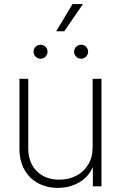

<svg xmlns="http://www.w3.org/2000/svg" viewBox="-20 -917 595 945"><path d="M265.1 7.8Q210.4 7.8 167.5 -15.4Q124.5 -38.6 100.1 -82Q75.7 -125.5 75.7 -185.5V-529.3H119.1V-187.5Q119.1 -116.2 161.1 -74.5Q203.1 -32.7 272 -32.7Q318.4 -32.7 355.7 -52.2Q393.1 -71.8 414.6 -107.7Q436 -143.6 436 -191.9V-529.3H479.5V0H437V-121.1H446.8Q426.8 -55.2 377 -23.7Q327.1 7.8 265.1 7.8ZM379.4 -627.9Q365.2 -627.9 355 -638.2Q344.7 -648.4 344.7 -662.6Q344.7 -676.8 355 -686.8Q365.2 -696.8 379.4 -696.8Q393.6 -696.8 403.6 -686.8Q413.6 -676.8 413.6 -662.6Q413.6 -648.4 403.6 -638.2Q393.6 -627.9 379.4 -627.9ZM179.7 -627.9Q165.5 -627.9 155.3 -638.2Q145 -648.4 145 -662.6Q145 -676.8 155.3 -686.8Q165.5 -696.8 179.7 -696.8Q193.8 -696.8 203.9 -686.8Q213.9 -676.8 213.9 -662.6Q213.9 -648.4 203.9 -638.2Q193.8 -627.9 179.7 -627.9ZM256.8 -763.2 336.9 -897H388.2L296.4 -763.2Z"/></svg>

Font: Inter 24pt ExtraLight
Style: Regular
Weight: 250
Designer: Rasmus Andersson
Foundry: rsms
Version: Version 4.001;git-66647c0bb